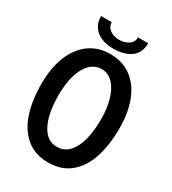

<svg xmlns="http://www.w3.org/2000/svg" viewBox="-217 -1020 1033 1150"><g transform="rotate(30 300.0 -445.0)"><path d="M30.5 -375Q30.5 -484.5 63.2 -565.8Q96 -647 156.8 -691Q217.5 -735 300 -735Q383 -735 443.5 -692Q504 -649 536.5 -568Q569 -487 569 -376.5Q569 -261.5 540.8 -173.8Q512.5 -86 452.2 -35.8Q392 14.5 300 14.5Q208.5 14.5 148 -35.8Q87.5 -86 59 -173.5Q30.5 -261 30.5 -375ZM446.5 -369Q446.5 -442.5 429.2 -502.2Q412 -562 378.8 -596.5Q345.5 -631 300.5 -631Q254.5 -631 221.2 -597.5Q188 -564 170.5 -504.5Q153 -445 153 -367.5Q153 -290 168.2 -228.2Q183.5 -166.5 216 -129.8Q248.5 -93 298.5 -93Q349 -93 382.2 -129.2Q415.5 -165.5 431 -227.5Q446.5 -289.5 446.5 -369ZM137 -904H211Q211 -881 224.8 -865.2Q238.5 -849.5 259 -842Q279.5 -834.5 300 -834.5Q337 -834.5 364.8 -852Q392.5 -869.5 392.5 -904H463Q463 -835.5 416.5 -803.2Q370 -771 298 -771Q253.5 -771 217.2 -784.8Q181 -798.5 159 -828.5Q137 -858.5 137 -904Z"/></g></svg>

Font: JuliaMono SemiBold
Style: Regular
Weight: 600
Monospace: yes
Designer: cormullion
Foundry: corm
Version: Version 0.055; ttfautohint (v1.8.4)